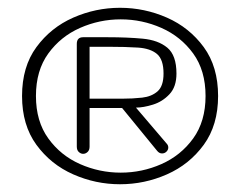

<svg xmlns="http://www.w3.org/2000/svg" viewBox="-20 -518 617 493"><path d="M288.1 -44.9Q225.6 -44.9 168 -70.3Q110.4 -95.7 73.5 -146.2Q36.6 -196.8 36.6 -271.5Q36.6 -346.7 73.5 -397Q110.4 -447.3 168 -472.7Q225.6 -498 288.1 -498Q351.1 -498 408.7 -472.7Q466.3 -447.3 503.2 -397Q540 -346.7 540 -271.5Q540 -196.8 503.2 -146.2Q466.3 -95.7 408.7 -70.3Q351.1 -44.9 288.1 -44.9ZM290 -74.7Q344.7 -74.7 394.5 -96.7Q444.3 -118.7 476.1 -162.6Q507.8 -206.5 507.8 -271.5Q507.8 -336.9 476.1 -380.6Q444.3 -424.3 394.5 -446.3Q344.7 -468.3 290 -468.3Q235.4 -468.3 185.5 -446.3Q135.7 -424.3 104 -380.6Q72.3 -336.9 72.3 -271.5Q72.3 -206.5 104 -162.6Q135.7 -118.7 185.5 -96.7Q235.4 -74.7 290 -74.7ZM193.4 -123Q187.5 -123 182.4 -127.7Q177.2 -132.3 177.2 -141.6V-405.3Q177.2 -422.4 193.4 -422.4H257.3Q306.6 -422.4 346.4 -418.7Q386.2 -415 409.7 -395.5Q433.1 -376 433.1 -329.1Q433.1 -294.9 415 -275.9Q397 -256.8 372.6 -249.3Q348.1 -241.7 329.1 -241.7L408.7 -148.4Q412.1 -144.5 412.1 -139.2Q412.1 -133.3 407.5 -128.7Q402.8 -124 396 -124Q388.7 -124 383.3 -130.9L293.5 -240.7H210V-141.6Q210 -132.3 204.8 -127.7Q199.7 -123 193.4 -123ZM210 -264.6H293.5Q320.8 -264.6 345 -267.3Q369.1 -270 384.5 -283.4Q399.9 -296.9 399.9 -329.1Q399.9 -365.2 383.1 -379.4Q366.2 -393.6 334.5 -395.8Q302.7 -397.9 257.3 -397.9H210Z"/></svg>

Font: Gruppo
Style: Regular
Weight: 400
Designer: Vernon Adams
Foundry: Vernon Adams
Version: Version 1.001; ttfautohint (v1.8.4.7-5d5b);gftools[0.9.28]